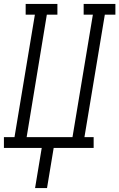

<svg xmlns="http://www.w3.org/2000/svg" viewBox="-50 -755 609 980"><path d="M129 205 163 0H-30V-55H24L128 -680H81V-735H243V-680H189L86 -55H320L424 -680H377V-735H539V-680H485L381 -55H428V0H224L190 205Z"/></svg>

Font: Iosevka Curly Slab LtObl
Style: Regular
Weight: 300
Italic angle: -9°
Monospace: yes
Designer: Belleve Invis
Foundry: Belleve Invis
Version: Version 11.0.0; ttfautohint (v1.8.3)